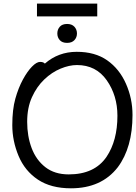

<svg xmlns="http://www.w3.org/2000/svg" viewBox="-20 -1001 741 1045"><path d="M354 -51.8Q495.1 -51.8 560.1 -147.9Q619.1 -235.8 619.1 -371.1Q619.1 -481 561 -564Q502.9 -647 398.9 -647Q356.9 -647 309.6 -627.4Q262.2 -607.9 221.2 -568.8Q180.2 -529.8 154.1 -472.4Q127.9 -415 127.9 -337.9Q127.9 -259.8 152.3 -194.8Q176.8 -129.9 227.3 -90.8Q277.8 -51.8 354 -51.8ZM366.2 23.9Q257.3 23.9 186.3 -23.4Q115.2 -70.8 81.1 -152.3Q46.9 -233.9 46.9 -319.8Q46.9 -404.8 63.5 -463.9Q80.1 -522.9 104.5 -567.9Q128.9 -612.8 154.1 -638.4Q179.2 -664.1 198.2 -664.1Q216.3 -664.1 224.1 -654.8Q297.4 -718.8 397.2 -719Q497.1 -719.2 563.5 -672.6Q629.9 -626 665.5 -545.4Q701.2 -464.8 701.2 -375Q701.2 -198.2 621.1 -90.8Q532.2 23.9 366.2 23.9ZM509.3 -981.4V-911.6H181.2V-981.4ZM345.2 -870.6Q371.1 -870.6 385 -855.5Q398.9 -840.3 398.9 -818.8Q398.9 -797.4 385 -782.5Q371.1 -767.6 345.2 -767.6Q318.8 -767.6 305.4 -782.5Q292 -797.4 292 -818.8Q292 -840.3 305.4 -855.5Q318.8 -870.6 345.2 -870.6Z"/></svg>

Font: LXGW WenKai Screen R
Style: Regular
Weight: 400
Designer: Fontworks Inc.
Version: Version 1.235;May 31, 2022